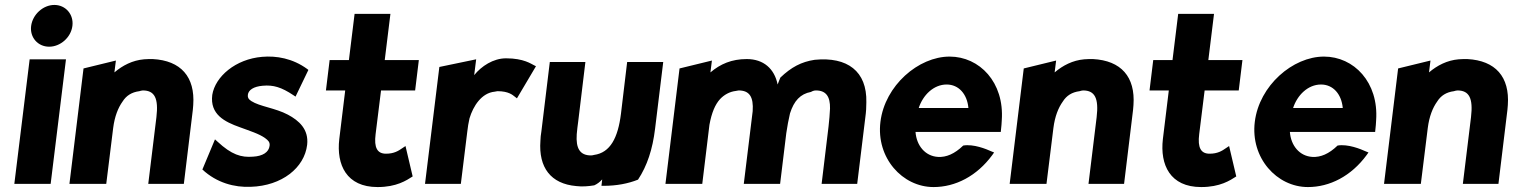

<svg xmlns="http://www.w3.org/2000/svg" viewBox="-20 -734 6123 777"><path d="M106 -629C100 -583 133 -545 179 -545C224 -545 267 -582 273 -629C279 -675 246 -714 200 -714C154 -714 112 -675 106 -629ZM185 10 247 -494H100L38 10Z M724 10 758 -270C760 -283 761 -296 762 -309C770 -423 712 -489 598 -495H597C586 -495 575 -495 563 -494C516 -490 476 -469 443 -441L449 -489L318 -457L261 10H410L438 -216C444 -263 458 -298 476 -323C491 -347 513 -361 544 -365C548 -366 553 -368 558 -368C606 -368 622 -336 613 -260L580 10Z M799 -48C857 6 929 25 995 22C1121 18 1212 -55 1223 -148C1230 -211 1190 -246 1145 -270C1094 -297 1031 -303 997 -325C985 -333 982 -339 983 -350C985 -370 1007 -384 1043 -387C1086 -391 1119 -381 1167 -349L1176 -343L1228 -451L1223 -455C1164 -498 1098 -509 1041 -504C933 -495 851 -424 839 -350C829 -271 889 -241 951 -219C991 -204 1028 -193 1053 -175C1065 -166 1073 -159 1071 -144C1068 -118 1043 -102 1004 -100C956 -96 917 -108 860 -161L850 -170Z M1650 -20 1621 -143 1609 -135C1592 -123 1574 -112 1542 -112C1507 -112 1493 -136 1500 -191L1522 -368H1660L1675 -491H1537L1560 -678H1415L1392 -491H1314L1299 -368H1377L1353 -171C1341 -67 1382 23 1508 23C1585 23 1625 -4 1650 -20Z M2149 -466 2141 -470C2130 -475 2100 -498 2028 -498C1976 -498 1928 -466 1899 -430L1907 -494L1758 -463L1700 10H1845L1871 -201C1873 -220 1876 -237 1880 -255C1895 -305 1929 -358 1982 -363C1985 -363 1990 -365 1993 -365C2039 -365 2055 -349 2063 -343L2072 -336Z M2205 -483 2171 -203C2169 -190 2167 -176 2167 -164C2159 -56 2209 10 2312 19C2336 22 2361 20 2385 16C2398 10 2408 2 2417 -8L2414 18H2423C2475 18 2522 9 2562 -7C2599 -63 2621 -130 2631 -213L2664 -483H2518L2493 -274C2481 -177 2450 -116 2384 -107C2380 -106 2376 -105 2372 -105C2327 -105 2310 -133 2314 -191C2315 -208 2318 -225 2320 -243L2349 -483Z M2855 -441 2861 -489 2730 -457 2673 10H2822L2851 -229C2860 -278 2874 -311 2894 -333C2910 -350 2932 -363 2958 -366C2961 -366 2966 -368 2969 -368C3013 -368 3030 -342 3026 -284L2990 10H3137L3162 -195C3166 -224 3171 -248 3177 -275C3193 -326 3219 -354 3262 -362C3267 -365 3274 -368 3282 -368C3323 -368 3340 -343 3339 -295C3338 -273 3336 -248 3333 -222L3305 10H3449L3482 -260C3485 -281 3486 -301 3486 -320C3489 -446 3409 -505 3277 -492C3223 -484 3182 -462 3138 -420C3135 -411 3130 -402 3127 -392C3114 -456 3070 -495 3002 -495C2941 -495 2895 -475 2855 -441Z M3685 -200H4030L4031 -210C4032 -222 4034 -235 4034 -247C4045 -401 3944 -505 3823 -505C3697 -505 3561 -388 3543 -241C3525 -95 3632 23 3758 23C3846 23 3933 -21 3996 -107L4003 -117L3993 -121C3971 -131 3920 -152 3878 -145C3843 -111 3809 -97 3776 -99C3724 -102 3689 -145 3685 -200ZM3899 -297H3698C3715 -349 3758 -392 3811 -392C3860 -392 3894 -353 3899 -297Z M4529 10 4563 -270C4565 -283 4566 -296 4567 -309C4575 -423 4517 -489 4403 -495H4402C4391 -495 4380 -495 4368 -494C4321 -490 4281 -469 4248 -441L4254 -489L4123 -457L4066 10H4215L4243 -216C4249 -263 4263 -298 4281 -323C4296 -347 4318 -361 4349 -365C4353 -366 4358 -368 4363 -368C4411 -368 4427 -336 4418 -260L4385 10Z M4983 -20 4954 -143 4942 -135C4925 -123 4907 -112 4875 -112C4840 -112 4826 -136 4833 -191L4855 -368H4993L5008 -491H4870L4893 -678H4748L4725 -491H4647L4632 -368H4710L4686 -171C4674 -67 4715 23 4841 23C4918 23 4958 -4 4983 -20Z M5200 -200H5545L5546 -210C5547 -222 5549 -235 5549 -247C5560 -401 5459 -505 5338 -505C5212 -505 5076 -388 5058 -241C5040 -95 5147 23 5273 23C5361 23 5448 -21 5511 -107L5518 -117L5508 -121C5486 -131 5435 -152 5393 -145C5358 -111 5324 -97 5291 -99C5239 -102 5204 -145 5200 -200ZM5414 -297H5213C5230 -349 5273 -392 5326 -392C5375 -392 5409 -353 5414 -297Z M6044 10 6078 -270C6080 -283 6081 -296 6082 -309C6090 -423 6032 -489 5918 -495H5917C5906 -495 5895 -495 5883 -494C5836 -490 5796 -469 5763 -441L5769 -489L5638 -457L5581 10H5730L5758 -216C5764 -263 5778 -298 5796 -323C5811 -347 5833 -361 5864 -365C5868 -366 5873 -368 5878 -368C5926 -368 5942 -336 5933 -260L5900 10Z"/></svg>

Font: Bluebird
Style: SfBdNrwObl
Weight: 700
Designer: Jasper
Foundry: Cannot Into Space Fonts
Version: Version 0.98